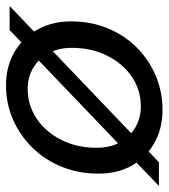

<svg xmlns="http://www.w3.org/2000/svg" viewBox="18 -567 560 638"><g transform="rotate(90 298.0 -248.0)"><path d="M-1 0 518 -496H597L79 0ZM262 12Q200 12 152 -16Q104 -44 77 -93Q50 -142 50 -204Q50 -269 72.5 -324.5Q95 -380 135.5 -421Q176 -462 229.5 -485Q283 -508 344 -508Q406 -508 454 -481Q502 -454 529 -406.5Q556 -359 556 -295Q556 -230 533.5 -174Q511 -118 470.5 -76.5Q430 -35 377 -11.5Q324 12 262 12ZM273 -60Q329 -60 373.5 -90Q418 -120 444 -172Q470 -224 470 -289Q470 -336 451 -368.5Q432 -401 401 -418.5Q370 -436 333 -436Q278 -436 234 -406Q190 -376 164 -324Q138 -272 138 -207Q138 -161 156.5 -128Q175 -95 206 -77.5Q237 -60 273 -60Z"/></g></svg>

Font: DM Sans 24pt
Style: Italic
Weight: 400
Italic angle: -10°
Designer: Colophon Foundry, Jonny Pinhorn
Foundry: Colophon Foundry
Version: Version 4.004;gftools[0.9.30]